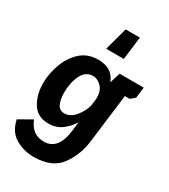

<svg xmlns="http://www.w3.org/2000/svg" viewBox="-233 -797 989 1123"><g transform="rotate(30 261.5 -235.5)"><path d="M233 -538 275 -693H371L352 -538ZM374 -451H537L528 -378L498 -353H466L425 -23Q413 73 358.5 147.5Q304 222 180 222Q116 222 59.5 190.5Q3 159 -14 81L74 31Q107 115 188 115Q284 115 301 -23L308 -85Q285 -46 247.5 -18Q210 10 158 10Q84 10 49 -46Q14 -102 14 -180Q14 -243 37 -307.5Q60 -372 107 -416Q154 -460 226 -460Q323 -460 352 -380ZM246 -362Q198 -362 173 -312Q148 -262 148 -194Q148 -147 162 -117.5Q176 -88 209 -88Q249 -88 280.5 -126Q312 -164 323 -207L329 -255Q331 -307 305 -334.5Q279 -362 246 -362Z"/></g></svg>

Font: Zilla Slab
Style: Bold Italic
Weight: 700
Italic angle: -6°
Designer: Typotheque.com
Foundry: Typotheque type foundry
Version: Version 1.1; 2017; ttfautohint (v1.6)